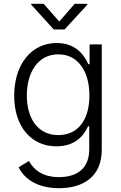

<svg xmlns="http://www.w3.org/2000/svg" viewBox="-20 -781 643 1017"><path d="M292.5 215.8C423.3 215.8 519 152.3 519 13.2V-545.9H454.6V-440.9H447.8C425.8 -490.7 379.9 -553.2 280.3 -553.2C146.5 -553.2 55.2 -440.4 55.2 -273.9C55.2 -106.4 148.9 -5.9 278.8 -5.9C376 -5.9 424.3 -61 446.3 -112.3H452.6V10.3C452.6 110.8 388.7 157.2 292.5 157.2C201.2 157.2 156.7 114.3 133.3 71.8L78.6 105C110.4 169.4 181.2 215.8 292.5 215.8ZM288.6 -65.4C182.1 -65.4 122.1 -151.4 122.1 -275.4C122.1 -397 180.7 -493.2 288.6 -493.2C394.5 -493.2 453.6 -401.9 453.6 -275.4C453.6 -145 392.6 -65.4 288.6 -65.4ZM211.4 -760.7H145V-756.8L264.6 -625H322.3L442.9 -756.8V-760.7H375.5L293.9 -667Z"/></svg>

Font: Raveo Light
Style: Regular
Weight: 300
Designer: Jakub Foglar, Rasmus Andersson (Inter)
Foundry: Jakubfoglar.com
Version: Version 1.100;Glyphs 3.2.3 (3260)